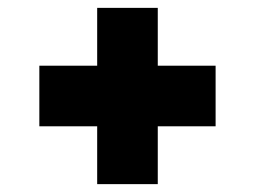

<svg xmlns="http://www.w3.org/2000/svg" viewBox="-20 -600 649 488"><path d="M528 -279H381V-132H227V-279H80V-433H227V-580H381V-433H528Z"/></svg>

Font: Exo Black
Style: Regular
Weight: 900
Designer: Natanael Gama
Foundry: Natanael Gama
Version: Version 1.500; ttfautohint (v1.6)